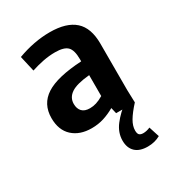

<svg xmlns="http://www.w3.org/2000/svg" viewBox="-157 -537 752 824"><g transform="rotate(-30 219.0 -125.0)"><path d="M166 3.9Q107.4 3.9 72.3 -28.3Q37.1 -60.5 37.1 -120.1Q37.1 -189.5 92.3 -225.1Q147.5 -260.7 269.5 -267.6V-278.3Q269.5 -323.2 252.4 -340.3Q235.4 -357.4 191.4 -357.4Q162.1 -357.4 132.3 -351.6Q102.5 -345.7 72.3 -335.9L54.7 -413.1Q136.7 -443.4 214.8 -443.4Q296.9 -443.4 337.9 -406.7Q378.9 -370.1 378.9 -292V-62.5L380.9 0H288.1L281.2 -29.3Q253.9 -13.7 226.1 -4.9Q198.2 3.9 166 3.9ZM202.1 -74.2Q217.8 -74.2 233.9 -79.1Q250 -84 269.5 -95.7V-199.2Q205.1 -193.4 177.7 -174.8Q150.4 -156.2 150.4 -125Q150.4 -101.6 163.1 -87.9Q175.8 -74.2 202.1 -74.2ZM397.5 176.8Q370.1 192.4 335 192.4Q294.9 192.4 273.9 172.4Q252.9 152.3 252.9 116.2Q252.9 76.2 279.8 41.5Q306.6 6.8 345.7 -21.5L380.9 0Q350.6 33.2 335.9 58.1Q321.3 83 321.3 105.5Q321.3 121.1 327.6 127Q334 132.8 346.7 132.8Q363.3 132.8 380.9 125Z"/></g></svg>

Font: Sudo Variable
Style: Regular
Weight: 400
Monospace: yes
Designer: Jens Kutilek
Foundry: Jens Kutilek
Version: Version 0.040